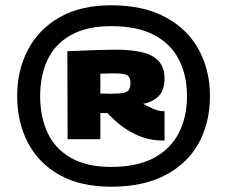

<svg xmlns="http://www.w3.org/2000/svg" viewBox="-20 -914 860 727"><path d="M401 -207Q285 -207 205.5 -251.5Q126 -296 85.5 -374Q45 -452 45 -550Q45 -648 86 -726Q127 -804 206.5 -849Q286 -894 401 -894Q523 -894 606.5 -849Q690 -804 732.5 -726Q775 -648 775 -550Q775 -449 732 -371.5Q689 -294 605.5 -250.5Q522 -207 401 -207ZM401 -282Q499 -282 562.5 -316Q626 -350 657 -410.5Q688 -471 688 -550Q688 -628 657.5 -688Q627 -748 563.5 -781.5Q500 -815 401 -815Q309 -815 249 -781.5Q189 -748 160.5 -688.5Q132 -629 132 -550Q132 -471 160.5 -410.5Q189 -350 249 -316Q309 -282 401 -282ZM593 -382Q482 -383 387 -486H360V-387H236L235 -720Q299 -723 344 -724.5Q389 -726 414 -726Q518 -726 560.5 -699.5Q603 -673 603 -618Q603 -572 580 -549.5Q557 -527 522 -521Q540 -511 560.5 -502Q581 -493 599 -493H603V-382ZM397 -559Q432 -559 448 -562.5Q464 -566 469 -575.5Q474 -585 474 -601Q474 -619 463.5 -627.5Q453 -636 419 -636Q403 -636 393.5 -636Q384 -636 360 -635V-560Q375 -560 382.5 -559.5Q390 -559 397 -559Z"/></svg>

Font: Georama Extended Black
Style: Regular
Weight: 900
Width: 7
Designer: Jean-Baptiste Levee
Foundry: Production Type
Version: Version 1.000